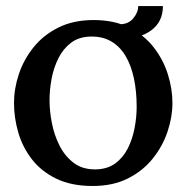

<svg xmlns="http://www.w3.org/2000/svg" viewBox="-20 -604 618 636"><path d="M287.5 12.1Q216.4 12.1 166.5 -12.1Q116.6 -36.3 85.6 -76.5Q54.6 -116.6 40.5 -165.2Q26.4 -213.8 26.4 -262.9Q26.4 -310.2 42.5 -358.6Q58.7 -407 91.3 -447.6Q123.9 -488.1 173.6 -512.8Q223.3 -537.6 290.1 -537.6Q358.3 -537.6 407.8 -512.8Q457.3 -488.1 489 -447.4Q520.7 -406.7 535.9 -358.3Q551.2 -309.9 551.2 -262.9Q551.2 -216.4 535 -168.1Q518.9 -119.9 486.2 -79Q453.6 -38.1 403.9 -13Q354.2 12.1 287.5 12.1ZM295.9 -42.9Q334.8 -43.3 361.2 -62.3Q387.6 -81.4 403.2 -112.2Q418.8 -143 425.7 -179.3Q432.7 -215.6 432.7 -250.1Q432.7 -301.8 423.5 -344.7Q414.4 -387.6 395.7 -419Q377 -450.3 348.2 -467Q319.4 -483.7 280.2 -482.9Q241.7 -482.2 215.4 -462.4Q189.2 -442.6 173.5 -411.1Q157.7 -379.5 150.9 -343.1Q144.1 -306.6 144.1 -271.7Q144.1 -236.5 151.8 -196.7Q159.5 -156.9 177.1 -121.9Q194.7 -86.9 223.9 -64.7Q253 -42.5 295.9 -42.9ZM377 -474.9V-523.7Q405.2 -523.7 421.5 -543.3Q437.8 -562.9 437.8 -583.8H519.6Q519.6 -531.7 480.7 -503.3Q441.9 -474.9 377 -474.9Z"/></svg>

Font: Parastoo
Style: Regular
Weight: 400
Foundry: Saber Rastikerdar (saber.rastikerdar@gmail.com)
Version: Version 3.000